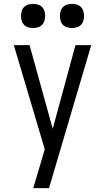

<svg xmlns="http://www.w3.org/2000/svg" viewBox="-20 -752 540 987"><path d="M151 215Q160 185 169 154.5Q178 124 187 94L210 15L51 -520H132L251 -90L368 -520H449L232 215ZM350 -608Q338 -608 325.5 -611.5Q313 -615 304 -624Q295 -633 291.5 -645.5Q288 -658 288 -670Q288 -682 291.5 -694.5Q295 -707 304 -716Q313 -725 325.5 -728.5Q338 -732 350 -732Q362 -732 374.5 -728.5Q387 -725 396 -716Q405 -707 408.5 -694.5Q412 -682 412 -670Q412 -658 408.5 -645.5Q405 -633 396 -624Q387 -615 374.5 -611.5Q362 -608 350 -608ZM150 -608Q138 -608 125.5 -611.5Q113 -615 104 -624Q95 -633 91.5 -645.5Q88 -658 88 -670Q88 -682 91.5 -694.5Q95 -707 104 -716Q113 -725 125.5 -728.5Q138 -732 150 -732Q162 -732 174.5 -728.5Q187 -725 196 -716Q205 -707 208.5 -694.5Q212 -682 212 -670Q212 -658 208.5 -645.5Q205 -633 196 -624Q187 -615 174.5 -611.5Q162 -608 150 -608Z"/></svg>

Font: Iosevka
Style: Regular
Weight: 400
Monospace: yes
Designer: Belleve Invis
Foundry: Belleve Invis
Version: Version 33.2.3; ttfautohint (v1.8.4)